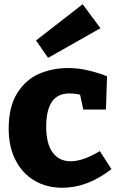

<svg xmlns="http://www.w3.org/2000/svg" viewBox="-20 -872 558 906"><path d="M506 -74Q393 14 274 14Q201 14 144 -19Q87 -52 54 -115Q21 -178 21 -265Q21 -368 61 -432Q101 -496 164 -523.5Q227 -551 302 -551Q350 -551 399.5 -539Q449 -527 485 -512L480 -355H373L358 -425Q337 -431 306 -431Q198 -431 198 -274Q198 -194 228.5 -152.5Q259 -111 313 -111Q372 -111 451 -159ZM454 -739 207 -599 150 -681 370 -852Z"/></svg>

Font: Bitter Pro ExtraBold
Style: Regular
Weight: 800
Designer: Sol Matas, and Bitter project Authors
Foundry: Sol Matas
Version: Version 1.010